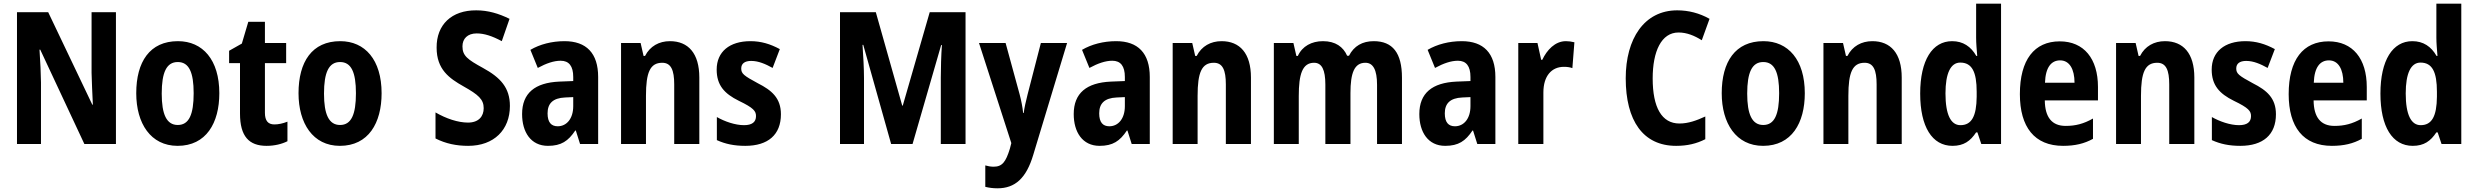

<svg xmlns="http://www.w3.org/2000/svg" viewBox="-20 -780 13415 1040"><path d="M608 0V-714H476V-385C477 -337 480 -279 483 -213H480L241 -714H72V0H202V-333C201 -382 199 -441 194 -511H198L437 0Z M1168 -275C1168 -456 1078 -557 944 -557C791 -557 718 -445 718 -275C718 -112 796 10 942 10C1097 10 1168 -114 1168 -275ZM856 -273C856 -388 882 -444 943 -444C1004 -444 1029 -388 1029 -275C1029 -160 1004 -103 943 -103C882 -103 856 -161 856 -273Z M1466 -106C1432 -106 1415 -126 1415 -169V-438H1530V-547H1415V-662H1325L1290 -544L1221 -505V-438H1280V-165C1280 -41 1329 10 1424 10C1468 10 1507 0 1537 -15V-121C1512 -111 1488 -106 1466 -106Z M2047 -275C2047 -456 1957 -557 1823 -557C1670 -557 1597 -445 1597 -275C1597 -112 1675 10 1821 10C1976 10 2047 -114 2047 -275ZM1735 -273C1735 -388 1761 -444 1822 -444C1883 -444 1908 -388 1908 -275C1908 -160 1883 -103 1822 -103C1761 -103 1735 -161 1735 -273Z M2742 -206C2742 -305 2691 -360 2596 -412C2512 -458 2485 -478 2485 -529C2485 -570 2512 -599 2562 -599C2603 -599 2646 -585 2698 -557L2740 -678C2681 -707 2623 -724 2560 -724C2426 -725 2344 -646 2345 -522C2345 -404 2413 -356 2491 -312C2571 -267 2600 -242 2600 -194C2600 -150 2573 -116 2515 -116C2460 -116 2396 -138 2339 -171V-30C2394 -2 2452 10 2516 10C2656 10 2742 -77 2742 -206Z M3038 -557C2969 -557 2904 -540 2853 -510L2893 -412C2939 -437 2980 -451 3017 -451C3062 -451 3085 -422 3085 -363V-341L3009 -338C2878 -332 2808 -276 2808 -162C2808 -65 2855 10 2948 10C3020 10 3058 -16 3096 -73H3099L3122 0H3220V-363C3220 -492 3156 -557 3038 -557ZM3041 -252 3085 -254V-205C3085 -137 3049 -96 3001 -96C2966 -96 2946 -117 2946 -166C2946 -219 2974 -249 3041 -252Z M3609 -557C3550 -557 3501 -530 3474 -477H3466L3450 -547H3344V0H3479V-261C3479 -387 3501 -440 3567 -440C3615 -440 3632 -400 3632 -323V0H3768V-360C3768 -491 3708 -557 3609 -557Z M4210 -161C4210 -249 4160 -291 4085 -329C4009 -370 3995 -381 3995 -409C3995 -435 4013 -450 4049 -450C4089 -450 4127 -433 4165 -412L4204 -514C4152 -542 4102 -557 4045 -557C3932 -557 3862 -500 3862 -403C3862 -319 3903 -273 3982 -234C4063 -195 4075 -178 4075 -151C4075 -119 4054 -102 4010 -102C3962 -102 3905 -122 3863 -146V-21C3909 0 3957 10 4017 10C4140 10 4210 -50 4210 -161Z M4807 0H4923L5078 -536H5082C5078 -480 5076 -411 5076 -360V0H5210V-714H5016L4870 -208H4867L4724 -714H4530V0H4660V-357C4660 -406 4656 -479 4652 -537H4656Z M5283 -547 5458 -5 5450 26C5428 97 5409 123 5362 123C5347 123 5330 120 5317 116V232C5337 237 5358 240 5383 240C5478 240 5539 186 5577 58L5760 -547H5618L5546 -268C5536 -229 5529 -197 5525 -168H5522C5519 -199 5512 -235 5503 -269L5427 -547Z M6026 -557C5957 -557 5892 -540 5841 -510L5881 -412C5927 -437 5968 -451 6005 -451C6050 -451 6073 -422 6073 -363V-341L5997 -338C5866 -332 5796 -276 5796 -162C5796 -65 5843 10 5936 10C6008 10 6046 -16 6084 -73H6087L6110 0H6208V-363C6208 -492 6144 -557 6026 -557ZM6029 -252 6073 -254V-205C6073 -137 6037 -96 5989 -96C5954 -96 5934 -117 5934 -166C5934 -219 5962 -249 6029 -252Z M6597 -557C6538 -557 6489 -530 6462 -477H6454L6438 -547H6332V0H6467V-261C6467 -387 6489 -440 6555 -440C6603 -440 6620 -400 6620 -323V0H6756V-360C6756 -491 6696 -557 6597 -557Z M7421 -557C7360 -557 7314 -531 7287 -478H7277C7256 -526 7214 -557 7146 -557C7085 -557 7034 -530 7010 -477H7002L6986 -547H6880V0H7015V-260C7015 -377 7034 -440 7098 -440C7140 -440 7159 -402 7159 -322V0H7295V-276C7295 -385 7316 -440 7376 -440C7418 -440 7439 -401 7439 -321V0H7574V-359C7574 -494 7523 -557 7421 -557Z M7898 -557C7829 -557 7764 -540 7713 -510L7753 -412C7799 -437 7840 -451 7877 -451C7922 -451 7945 -422 7945 -363V-341L7869 -338C7738 -332 7668 -276 7668 -162C7668 -65 7715 10 7808 10C7880 10 7918 -16 7956 -73H7959L7982 0H8080V-363C8080 -492 8016 -557 7898 -557ZM7901 -252 7945 -254V-205C7945 -137 7909 -96 7861 -96C7826 -96 7806 -117 7806 -166C7806 -219 7834 -249 7901 -252Z M8462 -557C8403 -557 8359 -509 8334 -456H8328L8308 -547H8204V0H8340V-279C8340 -369 8385 -418 8451 -418C8468 -418 8484 -416 8497 -411L8508 -551C8492 -555 8476 -557 8462 -557Z M9072 -604C9117 -604 9158 -587 9198 -562L9240 -678C9185 -709 9126 -724 9065 -724C8886 -724 8786 -570 8786 -356C8786 -126 8880 10 9059 10C9120 10 9170 -2 9217 -26V-149C9169 -127 9125 -111 9077 -111C8981 -111 8932 -198 8932 -355C8932 -502 8979 -604 9072 -604Z M9756 -275C9756 -456 9666 -557 9532 -557C9379 -557 9306 -445 9306 -275C9306 -112 9384 10 9530 10C9685 10 9756 -114 9756 -275ZM9444 -273C9444 -388 9470 -444 9531 -444C9592 -444 9617 -388 9617 -275C9617 -160 9592 -103 9531 -103C9470 -103 9444 -161 9444 -273Z M10122 -557C10063 -557 10014 -530 9987 -477H9979L9963 -547H9857V0H9992V-261C9992 -387 10014 -440 10080 -440C10128 -440 10145 -400 10145 -323V0H10281V-360C10281 -491 10221 -557 10122 -557Z M10556 10C10617 10 10653 -16 10684 -63H10691L10712 0H10819V-760H10684V-575C10684 -547 10687 -512 10690 -477H10685C10656 -528 10613 -557 10554 -557C10447 -557 10381 -454 10381 -273C10381 -93 10446 10 10556 10ZM10599 -102C10547 -102 10518 -159 10518 -274C10518 -383 10546 -441 10598 -441C10662 -441 10687 -390 10687 -283V-256C10686 -151 10660 -102 10599 -102Z M11137 -556C10999 -556 10921 -456 10921 -270C10921 -92 11000 10 11155 10C11220 10 11270 -2 11317 -28V-138C11266 -109 11222 -98 11169 -98C11095 -98 11057 -144 11056 -236H11344V-309C11344 -462 11268 -556 11137 -556ZM11139 -453C11190 -453 11217 -405 11217 -332H11057C11060 -417 11092 -453 11139 -453Z M11707 -557C11648 -557 11599 -530 11572 -477H11564L11548 -547H11442V0H11577V-261C11577 -387 11599 -440 11665 -440C11713 -440 11730 -400 11730 -323V0H11866V-360C11866 -491 11806 -557 11707 -557Z M12308 -161C12308 -249 12258 -291 12183 -329C12107 -370 12093 -381 12093 -409C12093 -435 12111 -450 12147 -450C12187 -450 12225 -433 12263 -412L12302 -514C12250 -542 12200 -557 12143 -557C12030 -557 11960 -500 11960 -403C11960 -319 12001 -273 12080 -234C12161 -195 12173 -178 12173 -151C12173 -119 12152 -102 12108 -102C12060 -102 12003 -122 11961 -146V-21C12007 0 12055 10 12115 10C12238 10 12308 -50 12308 -161Z M12593 -556C12455 -556 12377 -456 12377 -270C12377 -92 12456 10 12611 10C12676 10 12726 -2 12773 -28V-138C12722 -109 12678 -98 12625 -98C12551 -98 12513 -144 12512 -236H12800V-309C12800 -462 12724 -556 12593 -556ZM12595 -453C12646 -453 12673 -405 12673 -332H12513C12516 -417 12548 -453 12595 -453Z M13049 10C13110 10 13146 -16 13177 -63H13184L13205 0H13312V-760H13177V-575C13177 -547 13180 -512 13183 -477H13178C13149 -528 13106 -557 13047 -557C12940 -557 12874 -454 12874 -273C12874 -93 12939 10 13049 10ZM13092 -102C13040 -102 13011 -159 13011 -274C13011 -383 13039 -441 13091 -441C13155 -441 13180 -390 13180 -283V-256C13179 -151 13153 -102 13092 -102Z"/></svg>

Font: Noto Sans Myanmar Condensed
Style: Bold
Weight: 700
Width: 3
Designer: Monotype Design Team
Foundry: Monotype Imaging Inc.
Version: Version 2.107